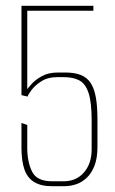

<svg xmlns="http://www.w3.org/2000/svg" viewBox="-20 -640 397 662"><path d="M159 2Q121 2 97.5 -12.5Q74 -27 64 -56.5Q54 -86 54 -131V-216L74 -209V-130Q74 -82 90.5 -48.5Q107 -15 159 -15H200Q243 -15 269.5 -45.5Q296 -76 296 -125V-226Q296 -287 285.5 -319Q275 -351 254 -362.5Q233 -374 200 -374H177Q145 -374 123 -360Q101 -346 89 -330Q77 -314 75 -307L54 -312V-620H302V-603H74V-333Q77 -337 89.5 -351Q102 -365 124.5 -377.5Q147 -390 180 -390H205Q237 -390 258.5 -381.5Q280 -373 292.5 -354Q305 -335 310.5 -304Q316 -273 316 -227V-134Q316 -95 306 -69Q296 -43 279 -27Q262 -11 242 -4.5Q222 2 202 2Z"/></svg>

Font: Smooch Sans Thin
Style: Regular
Weight: 100
Designer: Robert E. Leuschke
Foundry: Robert E. Leuschke
Version: Version 1.010